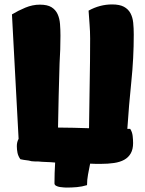

<svg xmlns="http://www.w3.org/2000/svg" viewBox="-20 -730 653 867"><path d="M373 106Q350 113 327 115Q304 117 281 117Q278 117 269 116.5Q260 116 250.5 114.5Q241 113 233.5 109Q226 105 226 98Q226 51 229 4Q208 2 188.5 1.5Q169 1 151 -1H137Q121 -1 110 -5Q84 -8 72 -11Q62 -25 59 -40Q56 -55 56 -70Q56 -89 64 -103L34 -665Q62 -682 94.5 -695.5Q127 -709 160 -709Q194 -709 212.5 -697.5Q231 -686 240 -666.5Q249 -647 251 -621.5Q253 -596 253 -569Q253 -537 252 -506.5Q251 -476 249 -444Q247 -371 245 -299Q243 -227 242 -154Q277 -154 312 -153Q347 -152 382 -151Q383 -253 385 -353.5Q387 -454 387 -556Q387 -588 384.5 -619Q382 -650 380 -682Q431 -710 486 -710Q520 -710 539.5 -699.5Q559 -689 569 -670.5Q579 -652 581.5 -627.5Q584 -603 584 -574Q584 -467 573 -361Q562 -255 555 -148H568Q577 -134 579 -116.5Q581 -99 581 -84Q581 -56 570.5 -37.5Q560 -19 541 -8.5Q522 2 495 6Q468 10 435 10Q426 10 414 10Q402 10 387 9Q382 34 377.5 58Q373 82 373 106Z"/></svg>

Font: Chela One Cyrilic
Style: Regular
Weight: 400
Designer: Miguel Hernandez
Foundry: LatinoType
Version: Version 1.001